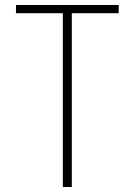

<svg xmlns="http://www.w3.org/2000/svg" viewBox="-20 -750 540 770"><path d="M232 0V-697H44V-730H456V-697H268V0Z"/></svg>

Font: M PLUS 1 Code ExtraLight
Style: Regular
Weight: 250
Designer: Coji Morishita
Foundry: UNDERFOREST DESIGN
Version: Version 1.002